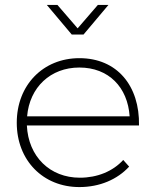

<svg xmlns="http://www.w3.org/2000/svg" viewBox="-20 -758 629 779"><path d="M319 -618 420 -738H377L295 -643L213 -738H170L271 -618ZM302 -522C155 -522 48 -413 48 -260C48 -107 155 1 302 1C385 1 456 -30 504 -82L480 -109C438 -63 375 -37 304 -37C183 -37 95 -122 89 -249H544C547 -410 455 -522 302 -522ZM90 -286C100 -404 185 -484 302 -484C421 -484 498 -404 506 -286Z"/></svg>

Font: Montserrat ExtraLight
Style: Regular
Weight: 250
Designer: Julieta Ulanovsky
Foundry: Julieta Ulanovsky
Version: Version 4.000